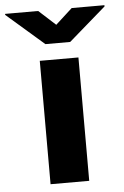

<svg xmlns="http://www.w3.org/2000/svg" viewBox="-123 -780 531 819"><g transform="rotate(-5 142.5 -370.5)"><path d="M225.6 0H60.1V-528.3H225.6ZM143.6 -675.3 215.3 -740.7H355.5V-735.4L196.3 -597.2H90.3L-69.8 -736.3V-740.7H71.8Z"/></g></svg>

Font: Roboto Black
Style: Regular
Weight: 900
Designer: Google
Version: Version 2.134; 2016